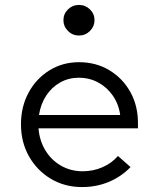

<svg xmlns="http://www.w3.org/2000/svg" viewBox="-20 -748 640 778"><path d="M312 10Q242 10 186 -23.5Q130 -57 97.5 -114.5Q65 -172 65 -244Q65 -316 96 -373Q127 -430 180.5 -463Q234 -496 300 -496Q369 -496 423 -463.5Q477 -431 508 -375.5Q539 -320 539 -250V-228H136Q140 -178 164 -138.5Q188 -99 227.5 -76.5Q267 -54 315 -54Q358 -54 395.5 -70.5Q433 -87 458 -116L509 -71Q470 -31 420 -10.5Q370 10 312 10ZM138 -282H467Q461 -326 437.5 -360Q414 -394 378.5 -413.5Q343 -433 299 -433Q258 -433 224 -414Q190 -395 167.5 -361Q145 -327 138 -282ZM300 -604Q274 -604 255.5 -622.5Q237 -641 237 -666Q237 -692 255.5 -710Q274 -728 300 -728Q326 -728 344.5 -710Q363 -692 363 -666Q363 -641 344.5 -622.5Q326 -604 300 -604Z"/></svg>

Font: Red Hat Mono
Style: Regular
Weight: 400
Designer: Pentagram, MCKL
Foundry: Pentagram, MCKL
Version: Version 1.023